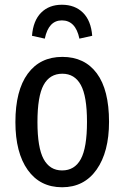

<svg xmlns="http://www.w3.org/2000/svg" viewBox="-20 -778 525 810"><path d="M440 -264Q440 -137 387.5 -62.5Q335 12 242 12Q149 12 97 -61Q45 -134 45 -263Q45 -396 97 -467Q149 -538 243 -538Q337 -538 388.5 -468.5Q440 -399 440 -264ZM138 -263Q138 -155 164 -107Q190 -59 242 -59Q295 -59 321 -107Q347 -155 347 -264Q347 -372 321 -419.5Q295 -467 243 -467Q190 -467 164 -419.5Q138 -372 138 -263ZM369 -627 315 -615Q299 -692 241 -692Q185 -692 169 -615L115 -627Q120 -691 153.5 -724.5Q187 -758 241 -758Q296 -758 330 -724.5Q364 -691 369 -627Z"/></svg>

Font: Fira Sans Extra Condensed
Style: Regular
Weight: 400
Width: 1
Designer: Carrois Corporate & Edenspiekermann AG
Foundry: Carrois Corporate GbR & Edenspiekermann AG
Version: Version 4.203